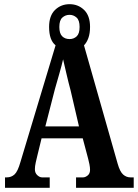

<svg xmlns="http://www.w3.org/2000/svg" viewBox="-20 -899 660 919"><path d="M4 0V-50H13Q34 -50 49.5 -64Q65 -78 78 -124L246 -682Q215 -707 215 -770Q215 -824 243.5 -851.5Q272 -879 313 -879Q354 -879 382.5 -851.5Q411 -824 411 -770Q411 -739 403 -717Q395 -695 382 -682L543 -116Q554 -77 569.5 -63.5Q585 -50 604 -50H620V0H344V-50H378Q388 -50 399.5 -59Q411 -68 411 -86Q411 -98 408 -113Q405 -128 402 -139L376 -237H179L158 -151Q155 -139 151 -121Q147 -103 147 -89Q147 -71 158.5 -60.5Q170 -50 181 -50H218V0ZM313 -712Q333 -712 347 -725Q361 -738 361 -770Q361 -802 346.5 -815Q332 -828 313 -828Q293 -828 278.5 -815Q264 -802 264 -770Q264 -739 277.5 -725.5Q291 -712 313 -712ZM197 -294H358L318 -466Q308 -503 298.5 -544Q289 -585 282 -615Q276 -588 264 -546.5Q252 -505 243 -473Z"/></svg>

Font: Noto Serif ExtraCondensed
Style: Bold
Weight: 700
Width: 2
Designer: Monotype Design Team
Foundry: Monotype Imaging Inc.
Version: Version 2.014; ttfautohint (v1.8.4.7-5d5b)